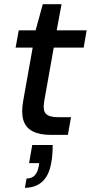

<svg xmlns="http://www.w3.org/2000/svg" viewBox="-20 -640 431 911"><path d="M221 0Q168 0 135 -17Q102 -34 91 -69.5Q80 -105 90 -161L135 -414H54L69 -496H149L183 -620H272L249 -496H391L377 -414H235L190 -161Q182 -116 198 -100Q214 -84 254 -84H317L302 0ZM98 251 106 207Q131 207 145 192Q159 177 164 148L166 134H118L133 48H230Q230 70 228.5 91.5Q227 113 223 133Q213 192 181 221.5Q149 251 98 251Z"/></svg>

Font: DM Sans 28pt Medium
Style: Italic
Weight: 500
Italic angle: -10°
Version: Version 4.004;gftools[0.9.30]